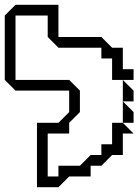

<svg xmlns="http://www.w3.org/2000/svg" viewBox="-20 -740 585 805"><path d="M495 -315V-405L540 -360V-315ZM495 -225V-315L540 -270V-225ZM135 45V-225H225L270 -270V-360H45L0 -405V-675L45 -720H225V-585H405L450 -540H495V-450H540V-405H450V-495H405V-540H225L180 -585V-675H45V-405H270L315 -360V-270L270 -225V-180H180V0H225V-45H315L360 -90H405V-135H450V-225H495L540 -180H495V-90H450L405 -45H360V0H270L225 45Z"/></svg>

Font: Rubik Iso
Style: Regular
Weight: 400
Designer: Hubert and Fischer, NaN
Foundry: Hubert and Fischer, NaN
Version: Version 2.200